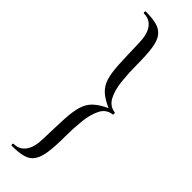

<svg xmlns="http://www.w3.org/2000/svg" viewBox="-285 -730 852 852"><g transform="rotate(45 141.5 -304.0)"><path d="M251 -298Q254 -298 254 -304.5Q254 -311 251 -311Q215.4 -316 198.5 -349Q181.6 -382 176.5 -430.5Q171.4 -479 171.4 -529Q171.4 -592 165.6 -631Q159.8 -670 144.4 -690Q129 -710 102.3 -717.5Q75.6 -725 33 -725Q29 -725 29 -719Q29 -713 33 -713Q68.6 -713 88.6 -685.5Q108.6 -658 109.6 -607Q111.7 -527 114.2 -475.5Q116.7 -424 126.4 -393Q136.1 -362 158 -342Q179.9 -322 218.6 -305Q179.9 -287 158 -266.5Q136.1 -246 126.4 -214Q116.7 -182 114.2 -131Q111.7 -80 109.6 -1Q108.6 50 88.6 77.5Q68.6 105 33 105Q29 105 29 111Q29 117 33 117Q76.7 117 103.7 109.5Q130.8 102 145.4 81Q159.9 60 165.7 21.5Q171.4 -17 171.4 -80Q171.4 -131 176.5 -179.5Q181.7 -228 198.5 -261Q215.4 -294 251 -298Z"/></g></svg>

Font: Cormorant Infant Light
Style: Regular
Weight: 300
Designer: Christian Thalmann (Catharsis Fonts)
Foundry: Catharsis Fonts
Version: Version 4.001